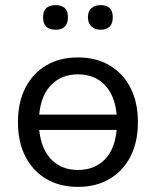

<svg xmlns="http://www.w3.org/2000/svg" viewBox="-20 -720 608 749"><path d="M284 9Q213 9 160.5 -22Q108 -53 79 -109.5Q50 -166 50 -243Q50 -321 79 -377.5Q108 -434 160.5 -465Q213 -496 284 -496Q355 -496 407.5 -465Q460 -434 489 -377.5Q518 -321 518 -243Q518 -166 489 -109.5Q460 -53 407.5 -22Q355 9 284 9ZM372 -604Q350 -604 336.5 -617Q323 -630 323 -653Q323 -676 336.5 -688Q350 -700 372 -700Q420 -700 420 -653Q420 -604 372 -604ZM197 -604Q148 -604 148 -653Q148 -700 197 -700Q245 -700 245 -653Q245 -604 197 -604ZM284 -57Q348 -57 388 -97Q428 -137 435 -213H133Q141 -137 181 -97Q221 -57 284 -57ZM133 -273H435Q428 -349 388 -389.5Q348 -430 284 -430Q221 -430 180.5 -389.5Q140 -349 133 -273Z"/></svg>

Font: Chiron GoRound TC N
Style: Regular
Weight: 350
Designer: Ryoko NISHIZUKA 西塚涼子 (kana, bopomofo & ideographs); Paul D. Hunt (Latin, Greek & Cyrillic); Sandoll Communications 산돌커뮤니
Foundry: Adobe
Version: Version 1.000;hotconv 1.1.1;makeotfexe 2.6.0